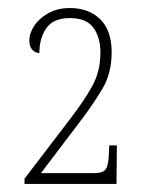

<svg xmlns="http://www.w3.org/2000/svg" viewBox="-20 -844 372 478"><path d="M41 -386V-399L157 -551Q187 -590 208.5 -627.5Q230 -665 230 -713Q230 -751 212.5 -775Q195 -799 154 -799Q113 -799 95.5 -774Q78 -749 78 -712Q68 -712 60.5 -720Q53 -728 53 -743Q53 -761 65 -779.5Q77 -798 100 -811Q123 -824 154 -824Q201 -824 229.5 -796Q258 -768 258 -714Q258 -662 235.5 -624Q213 -586 185 -549L82 -413H214Q237 -413 243.5 -423Q250 -433 251 -460L252 -482H271L270 -386Z"/></svg>

Font: Noto Serif Condensed Thin
Style: Regular
Weight: 100
Width: 3
Designer: Monotype Design Team
Foundry: Monotype Imaging Inc.
Version: Version 2.013; ttfautohint (v1.8.4.7-5d5b)